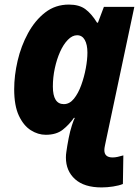

<svg xmlns="http://www.w3.org/2000/svg" viewBox="-20 -579 613 839"><path d="M424 240Q348 240 308 204Q268 168 268 109Q268 97 270 84.5Q272 72 274 58L280 25Q286 -6 294.5 -32Q303 -58 307 -64H303Q282 -34 254 -12Q226 10 180 10Q146 10 114.5 -10Q83 -30 62.5 -73.5Q42 -117 42 -189Q42 -249 57 -313.5Q72 -378 102.5 -434Q133 -490 177.5 -524.5Q222 -559 281 -559Q326 -559 353 -539Q380 -519 404 -480H408L434 -549H567L444 31Q441 46 438.5 57.5Q436 69 436 77Q436 109 472 109Q483 109 494 106.5Q505 104 519 100L517 225Q500 232 474 236Q448 240 424 240ZM259 -124Q284 -124 303 -147.5Q322 -171 335 -207Q348 -243 355 -281Q362 -319 362 -349Q362 -384 350.5 -404.5Q339 -425 317 -425Q296 -425 276.5 -405Q257 -385 242.5 -352.5Q228 -320 219.5 -280.5Q211 -241 211 -201Q211 -124 259 -124Z"/></svg>

Font: Noto Sans Disp ExtBd
Style: Italic
Weight: 800
Italic angle: -12°
Designer: Monotype Design Team
Foundry: Monotype Imaging Inc.
Version: Version 2.000;GOOG;noto-source:20170915:90ef993387c0